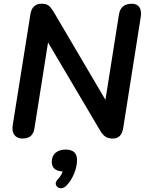

<svg xmlns="http://www.w3.org/2000/svg" viewBox="-20 -733 787 1027"><path d="M100 8Q72 8 57.5 -10.5Q43 -29 48 -63L143 -659Q148 -687 163.5 -700Q179 -713 202 -713Q227 -713 239.5 -703.5Q252 -694 265 -673L544 -199L616 -654Q625 -713 685 -713Q713 -713 725.5 -694.5Q738 -676 733 -643L639 -48Q630 8 584 8Q559 8 544 -2Q529 -12 516 -34L237 -506L165 -51Q161 -21 145.5 -6.5Q130 8 100 8ZM333 262Q317 277 300.5 273.5Q284 270 279 255.5Q274 241 291 224Q308 206 315 184Q257 181 257 133Q257 101 277.5 84Q298 67 331 67Q392 67 392 123Q392 159 375.5 198Q359 237 333 262Z"/></svg>

Font: Nunito
Style: Bold Italic
Weight: 700
Italic angle: -9°
Designer: Vernon Adams
Foundry: Vernon Adams
Version: Version 3.601; ttfautohint (v1.8.2.53-6de2)